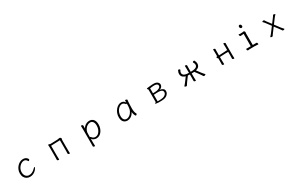

<svg xmlns="http://www.w3.org/2000/svg" viewBox="326 -2787 7848 5053"><g transform="rotate(-30 4250.0 -261.0)"><path d="M709 -142Q709 -134 694.5 -109Q680 -84 651 -55Q622 -26 578.5 -5Q535 16 476 16Q424 16 380.5 -8Q337 -32 310.5 -79Q284 -126 284 -194Q284 -254 306 -306.5Q328 -359 365 -399Q402 -439 447.5 -461.5Q493 -484 539 -484Q581 -484 608.5 -472Q636 -460 652 -444.5Q668 -429 675 -416Q682 -403 682 -400Q682 -386 670.5 -374Q659 -362 648 -362Q642 -362 639 -367Q622 -399 599 -416.5Q576 -434 541 -434Q505 -434 469.5 -415Q434 -396 404.5 -363.5Q375 -331 357.5 -288.5Q340 -246 340 -199Q340 -142 360.5 -105.5Q381 -69 412.5 -51.5Q444 -34 476 -34Q524 -34 561 -50.5Q598 -67 627.5 -91Q657 -115 680 -139Q693 -152 701 -152Q709 -152 709 -142Z M1635 -426 1362 -416V-106Q1362 -100 1363 -79Q1364 -58 1364.5 -35Q1365 -12 1365 0Q1365 9 1350 9Q1337 9 1321.5 1.5Q1306 -6 1306 -18Q1306 -26 1306.5 -44.5Q1307 -63 1307.5 -81Q1308 -99 1308 -106V-386Q1308 -414 1306 -433.5Q1304 -453 1304 -464Q1304 -472 1306 -476Q1309 -480 1316 -480Q1325 -480 1337 -476.5Q1349 -473 1358 -469.5Q1367 -466 1367 -466L1582 -473Q1605 -474 1622 -479Q1639 -484 1655 -484Q1669 -484 1684 -468.5Q1699 -453 1699 -442Q1699 -432 1694 -422.5Q1689 -413 1689 -402V-107Q1689 -101 1689.5 -80Q1690 -59 1691 -36Q1692 -13 1692 -1Q1692 8 1677 8Q1664 8 1648.5 0.5Q1633 -7 1633 -19Q1633 -27 1633.5 -45.5Q1634 -64 1634.5 -82Q1635 -100 1635 -107Z M2305 -368Q2305 -399 2304 -427Q2303 -455 2302 -472Q2302 -481 2317 -481Q2331 -481 2346.5 -473.5Q2362 -466 2362 -454Q2362 -448 2361.5 -433Q2361 -418 2361 -401Q2361 -384 2360.5 -372Q2360 -360 2360 -360Q2377 -397 2408 -425Q2439 -453 2478 -468.5Q2517 -484 2556 -484Q2637 -484 2681 -430Q2725 -376 2725 -278Q2725 -221 2708 -168.5Q2691 -116 2660.5 -74.5Q2630 -33 2587.5 -9Q2545 15 2494 15Q2456 15 2417.5 -2.5Q2379 -20 2359 -54V56Q2359 87 2360.5 116Q2362 145 2362 162Q2362 171 2347 171Q2334 171 2318.5 163.5Q2303 156 2303 144Q2303 132 2304 106.5Q2305 81 2305 55ZM2359 -100Q2363 -102 2366 -102Q2371 -102 2377 -98.5Q2383 -95 2388 -87Q2408 -59 2434 -46Q2460 -33 2487 -33Q2541 -33 2581.5 -67.5Q2622 -102 2644.5 -157Q2667 -212 2667 -273Q2667 -353 2637 -393.5Q2607 -434 2556 -434Q2514 -434 2473.5 -410.5Q2433 -387 2403.5 -346Q2374 -305 2363 -252Q2360 -239 2359.5 -195Q2359 -151 2359 -100Z M3706 -457Q3703 -435 3700.5 -398.5Q3698 -362 3696.5 -321.5Q3695 -281 3694 -246Q3693 -211 3693 -193Q3693 -180 3694.5 -152.5Q3696 -125 3703.5 -93Q3711 -61 3728 -34Q3730 -30 3730 -27Q3730 -16 3719.5 -2.5Q3709 11 3695 11Q3685 11 3675.5 -3.5Q3666 -18 3658.5 -40.5Q3651 -63 3646 -86Q3641 -109 3640 -126Q3604 -53 3548.5 -18.5Q3493 16 3436 16Q3364 16 3320.5 -32.5Q3277 -81 3277 -175Q3277 -238 3298.5 -294Q3320 -350 3355.5 -393Q3391 -436 3434.5 -460Q3478 -484 3522 -484Q3559 -484 3592.5 -466Q3626 -448 3642 -410Q3643 -433 3643.5 -450.5Q3644 -468 3644 -475Q3644 -484 3661 -484Q3675 -484 3690.5 -477Q3706 -470 3706 -459ZM3642 -386Q3640 -382 3634.5 -379Q3629 -376 3624 -376Q3618 -376 3615 -380Q3596 -409 3571 -422.5Q3546 -436 3523 -436Q3490 -436 3456.5 -416.5Q3423 -397 3395 -362Q3367 -327 3350.5 -280.5Q3334 -234 3334 -180Q3334 -103 3363 -68.5Q3392 -34 3436 -34Q3486 -34 3531.5 -66Q3577 -98 3607 -156Q3637 -214 3640 -291Q3641 -306 3641 -333.5Q3641 -361 3642 -386Z M4388 13Q4339 10 4313.5 5Q4288 0 4288 -12Q4288 -27 4309 -27H4320V-418Q4312 -423 4304 -433.5Q4296 -444 4296 -453Q4296 -462 4304 -463Q4315 -465 4340 -468Q4365 -471 4396 -474.5Q4427 -478 4456.5 -480Q4486 -482 4506 -482Q4587 -482 4626 -448.5Q4665 -415 4665 -371Q4665 -331 4637.5 -300.5Q4610 -270 4569 -262Q4626 -257 4664 -229Q4702 -201 4702 -153Q4702 -111 4680 -77.5Q4658 -44 4622.5 -22.5Q4587 -1 4546 6Q4519 10 4482.5 11.5Q4446 13 4416 13ZM4374 -271Q4392 -271 4418 -272.5Q4444 -274 4468 -276Q4492 -278 4502 -280Q4529 -285 4554 -297Q4579 -309 4595 -327Q4611 -345 4611 -367Q4611 -435 4501 -435Q4488 -435 4463 -433Q4438 -431 4413.5 -427.5Q4389 -424 4374 -421ZM4513 -232Q4496 -232 4470.5 -231Q4445 -230 4419 -229Q4393 -228 4374 -226V-28Q4381 -28 4389 -27.5Q4397 -27 4406 -27Q4437 -27 4473.5 -29.5Q4510 -32 4533 -37Q4583 -48 4615.5 -78.5Q4648 -109 4648 -151Q4648 -184 4627 -201.5Q4606 -219 4577 -225.5Q4548 -232 4524 -232Z M5463 -214Q5448 -215 5433 -216Q5418 -217 5404 -218Q5384 -192 5354.5 -153Q5325 -114 5296.5 -73.5Q5268 -33 5249 -1Q5243 9 5228 9Q5213 9 5197 0.5Q5181 -8 5181 -16Q5181 -19 5184 -22Q5197 -35 5215 -56.5Q5233 -78 5263.5 -118.5Q5294 -159 5344 -228Q5329 -232 5308.5 -240Q5288 -248 5268 -264Q5248 -280 5234.5 -305.5Q5221 -331 5221 -369Q5221 -392 5228 -417Q5235 -442 5251 -469Q5256 -476 5268 -476Q5281 -476 5294 -468.5Q5307 -461 5307 -449Q5307 -441 5302 -435Q5289 -418 5283.5 -400Q5278 -382 5278 -365Q5278 -341 5292 -318Q5306 -295 5345.5 -280Q5385 -265 5463 -264V-366Q5463 -376 5462.5 -397Q5462 -418 5461 -440Q5460 -462 5460 -473Q5460 -482 5475 -482Q5489 -482 5504 -474.5Q5519 -467 5519 -455Q5519 -447 5518.5 -430.5Q5518 -414 5517.5 -396Q5517 -378 5517 -366V-264Q5601 -264 5645 -277.5Q5689 -291 5705 -314Q5721 -337 5721 -365Q5721 -382 5715.5 -400Q5710 -418 5697 -435Q5692 -441 5692 -449Q5692 -461 5705 -468.5Q5718 -476 5731 -476Q5743 -476 5748 -469Q5764 -442 5771 -416.5Q5778 -391 5778 -368Q5778 -322 5759.5 -293.5Q5741 -265 5713 -250Q5685 -235 5655 -227Q5655 -227 5668 -209.5Q5681 -192 5699.5 -167.5Q5718 -143 5733 -122Q5751 -98 5774 -70Q5797 -42 5817 -22Q5820 -19 5820 -17Q5820 -9 5803.5 -0.5Q5787 8 5771 8Q5755 8 5750 -1Q5740 -18 5723.5 -42.5Q5707 -67 5690 -90Q5683 -101 5667.5 -122Q5652 -143 5635.5 -165Q5619 -187 5607.5 -202Q5596 -217 5596 -217Q5557 -214 5517 -214V-106Q5517 -100 5517.5 -79Q5518 -58 5519 -35Q5520 -12 5520 0Q5520 9 5505 9Q5492 9 5476.5 1.5Q5461 -6 5461 -18Q5461 -26 5461.5 -44.5Q5462 -63 5462.5 -81Q5463 -99 5463 -106Z M6633 -226H6554L6392 -218Q6388 -218 6384.5 -217.5Q6381 -217 6377 -217V-108Q6377 -102 6378 -81Q6379 -60 6379.5 -37Q6380 -14 6380 -2Q6380 7 6365 7Q6352 7 6336.5 -0.5Q6321 -8 6321 -20Q6321 -28 6321.5 -46.5Q6322 -65 6322.5 -83Q6323 -101 6323 -108V-210Q6312 -212 6302.5 -226.5Q6293 -241 6293 -253Q6293 -267 6305 -267H6323V-367Q6323 -377 6322.5 -398Q6322 -419 6321 -441Q6320 -463 6320 -474Q6320 -483 6335 -483Q6349 -483 6364 -475.5Q6379 -468 6379 -456Q6379 -448 6378.5 -431.5Q6378 -415 6377.5 -397Q6377 -379 6377 -367V-266Q6381 -267 6384.5 -267Q6388 -267 6391 -267L6553 -275Q6568 -276 6586.5 -278Q6605 -280 6615 -280Q6625 -280 6633 -270V-367Q6633 -377 6632 -398Q6631 -419 6630.5 -441Q6630 -463 6630 -474Q6630 -483 6645 -483Q6659 -483 6674 -475.5Q6689 -468 6689 -456Q6689 -448 6688.5 -431.5Q6688 -415 6687.5 -397Q6687 -379 6687 -367V-108Q6687 -102 6687.5 -81Q6688 -60 6689 -37Q6690 -14 6690 -2Q6690 7 6675 7Q6662 7 6646.5 -0.5Q6631 -8 6631 -20Q6631 -28 6631.5 -46.5Q6632 -65 6632.5 -83Q6633 -101 6633 -108Z M7250 -595Q7234 -595 7220.5 -613.5Q7207 -632 7207 -649.5Q7207 -667 7217.5 -680Q7228 -693 7250 -693Q7266 -693 7279.5 -674Q7293 -655 7293 -637.5Q7293 -620 7282 -607.5Q7271 -595 7250 -595ZM7088 -58 7128 -57 7221 -58Q7222 -110 7222 -427V-433Q7181 -427 7158 -427Q7135 -427 7123 -426Q7111 -426 7103.5 -443.5Q7096 -461 7096 -473.5Q7096 -486 7104 -486Q7138 -480 7148 -480Q7217 -480 7252 -490Q7271 -490 7283 -464Q7289 -453 7289 -448Q7289 -443 7286 -436.5Q7283 -430 7283 -416Q7283 -129 7284 -59H7289Q7384 -59 7397 -60Q7409 -60 7416.5 -42.5Q7424 -25 7424 -12.5Q7424 0 7416 0Q7380 1 7304 -6Q7209 -6 7153 -4L7107 1Q7094 1 7086 -15.5Q7078 -32 7078 -45Q7078 -58 7088 -58Z M8003 -203 7894 -57Q7884 -44 7872.5 -27Q7861 -10 7854 1Q7848 10 7830 10Q7817 10 7802.5 4.5Q7788 -1 7788 -9Q7788 -13 7791 -16Q7805 -31 7823.5 -50.5Q7842 -70 7855 -89L7972 -245L7861 -393Q7851 -407 7837 -422Q7823 -437 7808 -452Q7805 -455 7805 -457Q7805 -465 7821.5 -471.5Q7838 -478 7852 -478Q7866 -478 7869 -472Q7874 -462 7882 -449.5Q7890 -437 7900 -423L8003 -286L8109 -427Q8119 -441 8127 -453.5Q8135 -466 8140 -476Q8143 -482 8157 -482Q8171 -482 8187.5 -475.5Q8204 -469 8204 -461Q8204 -459 8201 -456Q8186 -441 8172 -426Q8158 -411 8148 -397L8034 -245L8150 -91Q8164 -72 8182 -52.5Q8200 -33 8214 -18Q8217 -15 8217 -11Q8217 -3 8203 2.5Q8189 8 8175 8Q8157 8 8151 -1Q8144 -12 8132.5 -29Q8121 -46 8111 -59Z"/></g></svg>

Font: Moon Stars Kai T HW Light
Style: Regular
Weight: 300
Designer: GuiWonder
Version: Version 1.101